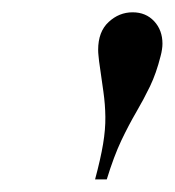

<svg xmlns="http://www.w3.org/2000/svg" viewBox="-20 -780 284 312"><path d="M134.5 -488.5Q143.5 -522 147.5 -546Q151.5 -570 151.2 -590Q151 -610 148 -631.2Q145 -652.5 141 -680.5Q140.5 -686 140 -690.2Q139.5 -694.5 139.5 -699Q139.5 -728.5 156.5 -744.2Q173.5 -760 195.5 -760Q217 -760 230.5 -745.5Q244 -731 244 -709Q244 -704.5 243.2 -699.5Q242.5 -694.5 241 -689Q234 -661 223.8 -639.8Q213.5 -618.5 201.5 -598Q189.5 -577.5 177.2 -551.8Q165 -526 153.5 -488.5Z"/></svg>

Font: Bodoni Moda 11pt
Style: Italic
Weight: 400
Italic angle: -13°
Version: Version 2.004